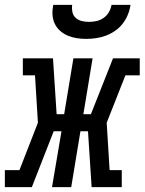

<svg xmlns="http://www.w3.org/2000/svg" viewBox="-60 -770 595 790"><path d="M-40 0V-70H20L96 -265L84 -460H34V-530H158L173 -300H204L242 -530H321L283 -300H314L405 -530H515V-460H456L379 -265L391 -70H441V0H317L302 -230H271L233 0H154L193 -230H161L71 0ZM295 -610Q275 -610 255.5 -613Q236 -616 218.5 -623.5Q201 -631 187 -643.5Q173 -656 165 -673Q157 -690 156 -710Q155 -730 159 -750H237Q235 -735 238 -720.5Q241 -706 251.5 -696.5Q262 -687 276.5 -683.5Q291 -680 306 -680Q322 -680 337.5 -683.5Q353 -687 366.5 -696.5Q380 -706 388 -720Q396 -734 399 -750H477Q474 -729 466 -709.5Q458 -690 445 -673Q432 -656 414 -643.5Q396 -631 376 -623.5Q356 -616 335.5 -613Q315 -610 295 -610Z"/></svg>

Font: Iosevka Slab
Style: Italic
Weight: 400
Italic angle: -9°
Monospace: yes
Designer: Belleve Invis
Foundry: Belleve Invis
Version: Version 11.1.0; ttfautohint (v1.8.3)